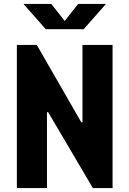

<svg xmlns="http://www.w3.org/2000/svg" viewBox="-20 -959 660 979"><path d="M66 0H219.5V-387H225.5L453.5 0H554V-730H400.5V-335.5H394.5L167.5 -730H66ZM99.5 -939H241.5L310 -852L378.5 -939H520.5L406.5 -810H213.5Z"/></svg>

Font: Monaspace Krypton ExtraBold
Style: Regular
Weight: 800
Designer: Riley Cran & the Lettermatic Team
Foundry: Lettermatic
Version: Version 1.101 (Monaspace Krypton)